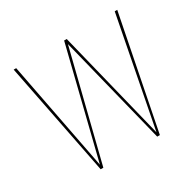

<svg xmlns="http://www.w3.org/2000/svg" viewBox="-159 -914 1111 1091"><g transform="rotate(-30 397.0 -369.0)"><path d="M202.5 0 57.5 -737.5H74L213.5 -15.5H209.5L388.5 -737.5H405.5L584 -15.5H580.5L720.5 -737.5H737L591 0H573.5L395 -717H399L220 0Z"/></g></svg>

Font: Epilogue Thin
Style: Regular
Weight: 250
Designer: Tyler Finck
Foundry: Etcetera Type Co
Version: Version 2.111